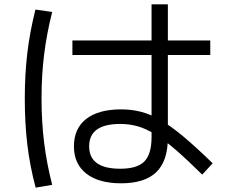

<svg xmlns="http://www.w3.org/2000/svg" viewBox="-20 -813 1040 883"><path d="M537 30Q434 30 377 -14.5Q320 -59 320 -140Q320 -222 376.5 -266Q433 -310 537 -310Q586 -310 630 -298.5Q674 -287 721.5 -259Q769 -231 826 -183Q883 -135 958 -62L910 -10Q840 -79 787.5 -124.5Q735 -170 692.5 -196Q650 -222 612 -232.5Q574 -243 533 -243Q390 -243 390 -140Q390 -37 533 -37Q611 -37 644 -70.5Q677 -104 677 -183V-793H752V-180Q752 -73 699 -21.5Q646 30 537 30ZM313 -560V-627H947V-560ZM144 50Q117 -51 105.5 -149.5Q94 -248 94 -360Q94 -470 105.5 -568Q117 -666 143 -769L220 -758Q195 -659 183 -563Q171 -467 171 -360Q171 -253 183 -156.5Q195 -60 220 37Z"/></svg>

Font: M PLUS 1 Code
Style: Regular
Weight: 400
Designer: Coji Morishita
Foundry: UNDERFOREST DESIGN
Version: Version 1.005